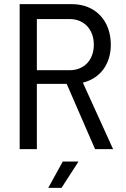

<svg xmlns="http://www.w3.org/2000/svg" viewBox="-20 -720 608 927"><path d="M75 0H158V-315H302L439 0H526L380 -321C463 -341 515 -410 515 -504C515 -621 440 -700 327 -700H75ZM158 -381V-628H316C386 -628 433 -578 433 -504C433 -430 386 -381 316 -381ZM213 187H277L359 60H283Z"/></svg>

Font: Vanilla Cream Book
Style: Regular
Weight: 400
Designer: Jeremy Tribby, Jinavaṁso
Foundry: Tribby Type
Version: Version 1.422;Glyphs 3.1.2 (3151)